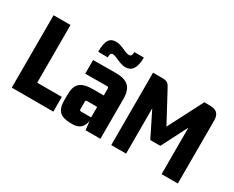

<svg xmlns="http://www.w3.org/2000/svg" viewBox="-98 -1048 1733 1424"><g transform="rotate(30 769.0 -336.5)"><path d="M419 -126H208V-620H63V0H419Z M683 -103H598C588 -103 584 -106 584 -116V-180C584 -190 588 -193 598 -193H683ZM589 10C649 10 679 -23 686 -76L695 0H822V-339C822 -442 778 -481 671 -480L483 -479V-362L669 -363C679 -363 683 -360 683 -350V-291H594C487 -291 447 -257 447 -159V-112C447 -24 486 10 574 10ZM567 -550C567 -577 572 -590 589 -590C618 -590 667 -552 716 -552C767 -552 800 -588 800 -683H718C718 -657 713 -644 692 -644C659 -644 614 -682 564 -682C513 -682 485 -652 485 -551Z M1397 -620H1354L1201 -323L1063 -580C1047 -608 1037 -620 992 -620H915V0H1042V-388L1147 -177H1233L1346 -398V0H1485V-537C1485 -596 1460 -620 1397 -620Z"/></g></svg>

Font: Gemini
Style: Regular
Weight: 700
Designer: Pushpananda Ekanayake, Sol Matas, Kosala Senevirathne
Foundry: Mooniak
Version: Version 1.000;PS 1.0;hotconv 1.0.86;makeotf.lib2.5.63406